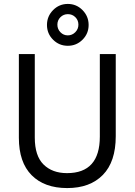

<svg xmlns="http://www.w3.org/2000/svg" viewBox="-20 -949 685 977"><path d="M325.5 -877Q303 -877 287.5 -861.5Q272 -846 272 -823.5Q272 -801 287.5 -785Q303 -769 325 -769Q347 -769 363 -785Q379 -801 379 -823.5Q379 -846 363.5 -861.5Q348 -877 325.5 -877ZM400 -897.5Q431 -866 431 -822Q431 -778 400 -747Q369 -716 325 -716Q281 -716 250 -747Q219 -778 219 -822Q219 -866 250 -897.5Q281 -929 325 -929Q369 -929 400 -897.5ZM569 -256Q569 -126 503.5 -59Q438 8 322 8Q206 8 141 -57.5Q76 -123 76 -248V-674H157V-249Q157 -156 201.5 -112Q246 -68 321 -68Q488 -68 488 -254V-674H569Z"/></svg>

Font: Hind Jalandhar
Style: Regular
Weight: 400
Designer: Namrata Goyal
Foundry: Indian Type Foundry
Version: Version 0.702;PS 1.0;hotconv 1.0.81;makeotf.lib2.5.63406